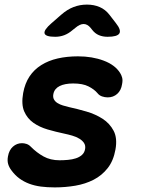

<svg xmlns="http://www.w3.org/2000/svg" viewBox="-20 -805 640 835"><path d="M218.3 10Q185.5 10 157.8 6.4Q130.1 2.7 106.7 -6.1Q83.4 -14.9 64.2 -29Q45.1 -43.1 29.8 -64Q19.7 -77.1 15.4 -91.8Q11.2 -106.5 14.6 -124.7Q19.3 -152.3 36.3 -167.3Q53.3 -182.3 75.7 -182.3Q85.3 -182.3 95.4 -179Q105.5 -175.7 113.8 -167.1Q139.4 -141.2 169.4 -124.6Q199.3 -108 238.9 -108Q256.6 -108 275.4 -109.7Q294.2 -111.3 309.7 -116.4Q325.3 -121.4 336.4 -131.2Q347.5 -141 350.1 -157Q352.7 -172 345.5 -182.9Q338.4 -193.9 325.1 -201.9Q311.9 -210 294.4 -215.1Q276.9 -220.2 259.2 -223.9Q222.7 -231.6 187.2 -241.9Q151.8 -252.3 125.2 -271Q98.7 -289.7 85.3 -320.4Q72 -351.2 80.7 -400.4Q88.4 -442.4 108.3 -472.4Q128.3 -502.5 159.5 -522Q190.7 -541.6 231 -550.8Q271.3 -560 319 -560Q381.2 -560 430.9 -541.3Q480.6 -522.6 502.4 -487.6Q508.1 -478.7 511.2 -467.3Q514.3 -455.8 510.9 -439Q506.8 -411.8 489.7 -396.6Q472.7 -381.5 448.5 -381.5Q436 -381.5 423.8 -385.7Q411.6 -389.9 403.6 -400.2Q389.9 -416.5 364.9 -429.2Q339.9 -442 298.1 -442Q280.3 -442 265.4 -439.2Q250.5 -436.4 239.4 -430.8Q228.3 -425.3 221.3 -416.6Q214.3 -407.9 212 -395.8Q209.4 -382.1 214.8 -372.4Q220.1 -362.8 230.4 -356.6Q240.7 -350.3 253.5 -346.4Q266.2 -342.4 279.4 -339.4Q316.4 -331.4 355.9 -319.9Q395.3 -308.4 426.3 -288.4Q457.2 -268.4 474.2 -236.2Q491.1 -204 482.1 -154.6Q473.4 -105.7 448.3 -73.8Q423.2 -41.9 387.3 -23.4Q351.3 -4.9 307.5 2.6Q263.7 10 218.3 10ZM220 -645Q177.9 -645 173.8 -659.8Q169.8 -674.6 204.5 -704.6L246.3 -741Q272 -763.7 299.6 -774.3Q327.2 -785 358 -785Q388.8 -785 413.5 -774.3Q438.2 -763.7 455.8 -741L483.7 -704.9Q507.9 -674.6 499.2 -659.8Q490.4 -645 448 -645Q426.8 -645 410.1 -652.1Q393.5 -659.1 381.4 -674.6L374.1 -683.8Q360 -700.6 343.7 -700.6Q327.5 -700.6 307.7 -683.8L295.7 -674.3Q278.2 -659.1 259.7 -652.1Q241.2 -645 220 -645Z"/></svg>

Font: Maple Mono
Style: Italic
Weight: 400
Italic angle: -10°
Monospace: yes
Designer: subframe7536
Version: Version 7.300